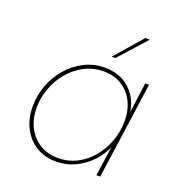

<svg xmlns="http://www.w3.org/2000/svg" viewBox="-127 -805 862 919"><g transform="rotate(20 303.5 -346.0)"><path d="M257 5Q199 5 155.5 -22Q112 -49 87.5 -97Q63 -145 63 -206Q63 -263 83 -315.5Q103 -368 139 -409Q175 -450 223 -474Q271 -498 326 -498Q377 -498 417 -477Q457 -456 482 -418Q507 -380 513 -328L509 -324L532 -493H551L482 0H462L487 -170L491 -166Q471 -114 435.5 -76Q400 -38 354.5 -16.5Q309 5 257 5ZM260 -14Q312 -14 356 -36.5Q400 -59 432.5 -98Q465 -137 483 -186.5Q501 -236 501 -289Q501 -345 479 -388Q457 -431 418 -455Q379 -479 327 -479Q274 -479 229.5 -456Q185 -433 152 -394Q119 -355 101 -306Q83 -257 83 -206Q83 -151 105 -107.5Q127 -64 167 -39Q207 -14 260 -14ZM337 -558 458 -697H481L356 -558Z"/></g></svg>

Font: Hanken Grotesk Thin
Style: Italic
Weight: 250
Italic angle: -8°
Designer: Alfredo Marco Pradil
Foundry: Hanken Design Co.
Version: Version 3.013